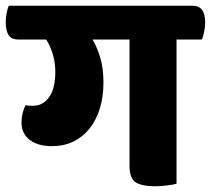

<svg xmlns="http://www.w3.org/2000/svg" viewBox="-60 -640 736 670"><path d="M611 -620Q635 -620 645.5 -605Q656 -590 656 -561Q656 -548 652.5 -529.5Q649 -511 644 -502H556V1Q548 4 524 7Q500 10 480 10Q436 10 414 -3.5Q392 -17 392 -62V-502H263Q280 -473 290.5 -436.5Q301 -400 301 -352Q301 -302 288.5 -261.5Q276 -221 252.5 -191.5Q229 -162 196 -146Q163 -130 121 -130Q72 -130 43.5 -152Q15 -174 15 -213Q15 -244 29 -273Q37 -271 43 -271Q49 -271 57 -271Q89 -271 111 -300.5Q133 -330 133 -390Q133 -422 124 -451.5Q115 -481 101 -502H5Q-20 -502 -30 -517.5Q-40 -533 -40 -563Q-40 -575 -37 -593Q-34 -611 -29 -620Z"/></svg>

Font: Baloo
Style: Regular
Weight: 400
Designer: Sarang Kulkarni and Ek Type
Foundry: Ek Type
Version: Version 1.443;PS 1.000;hotconv 16.6.51;makeotf.lib2.5.65220;